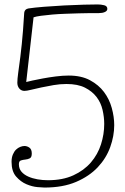

<svg xmlns="http://www.w3.org/2000/svg" viewBox="-20 -832 562 864"><path d="M420 -812Q434 -812 448.5 -808.5Q463 -805 463 -792Q463 -783 452 -778Q441 -773 425 -773Q411 -773 387.5 -773Q364 -773 335 -772Q306 -771 274.5 -770Q243 -769 215 -766.5Q187 -764 164.5 -761Q142 -758 131 -754L98 -463Q105 -465 125.5 -469.5Q146 -474 173 -479Q200 -484 231 -488Q262 -492 289 -492Q346 -492 385 -471Q424 -450 448 -418Q472 -386 483 -346Q494 -306 494 -269Q494 -220 476 -170Q458 -120 420 -79.5Q382 -39 322.5 -13.5Q263 12 180 12Q173 12 149 10Q125 8 99 -3Q73 -14 52.5 -37.5Q32 -61 32 -104Q32 -123 38 -137Q44 -151 52.5 -159Q61 -167 71 -171Q81 -175 90 -175Q102 -175 112.5 -167.5Q123 -160 123 -141Q123 -124 114 -119.5Q105 -115 94 -114Q83 -113 74 -110Q65 -107 65 -93Q65 -73 76.5 -59.5Q88 -46 107 -37.5Q126 -29 149 -25Q172 -21 196 -21Q262 -21 310 -43Q358 -65 389 -101Q420 -137 434.5 -182.5Q449 -228 449 -274Q449 -305 441.5 -337.5Q434 -370 414.5 -395.5Q395 -421 362.5 -437.5Q330 -454 279 -454Q250 -454 221 -449Q192 -444 166 -438.5Q140 -433 120 -428Q100 -423 90 -423Q76 -423 67 -433.5Q58 -444 58 -460Q58 -466 59 -479Q60 -492 62 -505Q68 -547 71.5 -576Q75 -605 78 -633.5Q81 -662 83.5 -694.5Q86 -727 89 -775Q91 -791 108 -794Q134 -798 178 -801.5Q222 -805 269 -807.5Q316 -810 357.5 -811Q399 -812 420 -812Z"/></svg>

Font: Life Savers
Style: Regular
Weight: 400
Version: Version 2.001; ttfautohint (v0.93) -l 8 -r 50 -G 200 -x 14 -